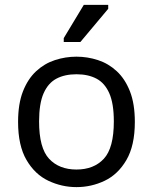

<svg xmlns="http://www.w3.org/2000/svg" viewBox="-20 -754 626 786"><path d="M293 12Q233 12 178 -14Q123 -40 88.5 -99Q54 -158 54 -255Q54 -329 74 -380Q94 -431 128 -462.5Q162 -494 205 -508Q248 -522 293 -522Q338 -522 381 -508Q424 -494 458 -462.5Q492 -431 512 -380Q532 -329 532 -255Q532 -158 497.5 -99Q463 -40 408.5 -14Q354 12 293 12ZM293 -60Q364 -60 405 -104Q446 -148 446 -257Q446 -330 427.5 -372Q409 -414 375 -432Q341 -450 293 -450Q245 -450 211 -432Q177 -414 158.5 -372Q140 -330 140 -257Q140 -148 181 -104Q222 -60 293 -60ZM309 -582H241V-598L323 -734H423V-718Z"/></svg>

Font: AR One Sans
Style: Regular
Weight: 400
Designer: Niteesh Yadav
Foundry: Niteesh Yadav
Version: Version 1.001;gftools[0.9.33]